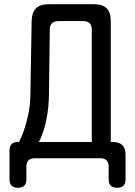

<svg xmlns="http://www.w3.org/2000/svg" viewBox="-20 -750 640 910"><path d="M65 140Q45 140 35 130Q25 120 25 100V-37Q25 -57 35 -67Q45 -77 65 -77H70Q81 -97 93 -131Q105 -165 114 -208Q123 -251 124 -298L130 -650Q131 -691 150.5 -710.5Q170 -730 211 -730H425Q466 -730 485.5 -710.5Q505 -691 505 -650V-77H515Q545 -77 560 -62Q575 -47 575 -17V100Q575 120 565 130Q555 140 535 140Q515 140 505 130Q495 120 495 100V40Q495 20 485 10Q475 0 455 0H145Q125 0 115 10Q105 20 105 40V100Q105 120 95 130Q85 140 65 140ZM415 -610Q415 -630 405 -640Q395 -650 375 -650H257Q237 -650 226.5 -640Q216 -630 216 -610L212 -298Q211 -247 203.5 -203Q196 -159 185 -126.5Q174 -94 164 -77H415Z"/></svg>

Font: Maple Mono
Style: Regular
Weight: 400
Monospace: yes
Designer: subframe7536
Version: Version 7.300